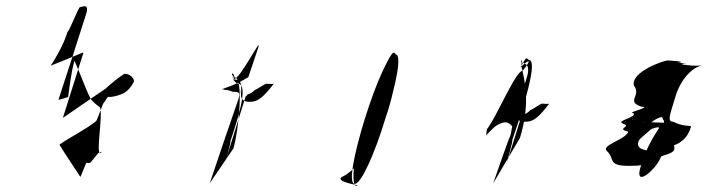

<svg xmlns="http://www.w3.org/2000/svg" viewBox="-20 -601 2278 617"><path d="M143 -390C177 -403 212 -418 246 -432L248 -431L182 -222C228 -254 274 -285 319 -316C339 -334 358 -350 380 -364C397 -363 408 -354 411 -340C403 -322 385 -302 369 -298C360 -294 340 -288 328 -290C324 -288 318 -275 313 -270C311 -270 292 -214 289 -212C258 -186 199 -157 171 -136C193 -100 216 -67 238 -33C239 -30 256 -79 259 -79C261 -76 268 -76 271 -79L295 -108C297 -112 305 -110 309 -115C279 -75 319 -259 297 -259C290 -264 281 -272 272 -282C252 -321 238 -366 219 -406C209 -368 204 -327 199 -290C203 -290 165 -278 168 -281C199 -375 229 -469 259 -563C262 -584 255 -583 237 -578C232 -578 203 -500 197 -499C186 -462 164 -422 143 -390Z M690 -313C695 -316 701 -312 706 -312C713 -312 723 -308 728 -306C749 -306 753 -303 746 -282C714 -189 684 -102 654 -12L730 -124C747 -178 764 -352 734 -352C727 -376 721 -363 730 -346C755 -346 761 -328 750 -293L760 -326C749 -293 752 -272 785 -274C810 -274 827 -290 860 -332C856 -330 842 -332 836 -332C831 -332 800 -310 799 -312C792 -304 781 -298 776 -298C774 -295 772 -292 769 -290C769 -290 697 -60 701 -69C701 -69 724 -148 720 -146C737 -198 784 -332 744 -332C718 -346 726 -377 732 -347C752 -347 823 -490 810 -448L778 -353C759 -342 739 -330 703 -318Z M1086 -36C1132 -62 1195 -146 1226 -243C1260 -352 1262 -432 1245 -432C1235 -432 1187 -334 1148 -205C1112 -88 1110 -4 1124 -4C1157 -4 1038 -16 1086 -36ZM1152 -218C1116 -101 1099 -10 1120 -10C1140 -10 1183 -103 1219 -222C1255 -338 1272 -426 1251 -426C1228 -426 1190 -338 1152 -218Z M1545 -186C1543 -180 1544 -166 1540 -164L1564 -188C1575 -200 1594 -208 1604 -208C1613 -208 1624 -200 1626 -194C1624 -188 1623 -172 1619 -162C1618 -166 1565 -12 1565 -12L1651 -158C1684 -266 1668 -337 1655 -390C1660 -412 1653 -412 1655 -400C1678 -398 1683 -380 1671 -346L1645 -262C1635 -228 1638 -207 1671 -210C1695 -210 1713 -226 1745 -268C1742 -266 1727 -268 1722 -268C1717 -268 1687 -246 1685 -248C1679 -240 1666 -233 1662 -233L1655 -226L1606 -69C1606 -69 1630 -153 1626 -150C1642 -198 1715 -407 1680 -408C1669 -418 1671 -416 1652 -384C1676 -408 1694 -416 1660 -374C1637 -374 1577 -227 1545 -186Z M1930 -116C1958 -90 1930 -68 2002 -68C2076 -68 2058 -81 2114 -102C2175 -118 2127 -134 2157 -152C2204 -184 2127 -204 2115 -206C2151 -206 2027 -209 2051 -209C2061 -210 2060 -200 2064 -197C2068 -206 2090 -222 2106 -225C2109 -223 2111 -218 2111 -216C2121 -216 2102 -130 2105 -130C2122 -128 2142 -130 2163 -142C2184 -156 2193 -170 2201 -195C2196 -198 2174 -194 2143 -210C2123 -210 2133 -232 2151 -292C2170 -354 2213 -390 2238 -390H2199C2225 -390 2159 -392 2174 -396C2210 -396 2139 -400 2164 -400C2188 -404 2115 -407 2126 -407C2115 -407 2007 -371 2017 -326C2043 -294 1989 -275 2042 -258C2078 -258 1990 -238 2015 -238C2030 -224 1959 -214 1981 -204C2014 -194 1956 -188 1999 -178C1991 -152 1911 -135 1930 -116ZM2031 -144C2035 -156 2039 -156 2068 -182C2075 -190 2095 -192 2095 -192C2108 -192 2069 -165 2039 -66C2008 32 2148 -116 2092 -116C2048 -114 2025 -125 2031 -144Z"/></svg>

Font: Zinc
Style: Obl
Weight: 400
Version: Version 1